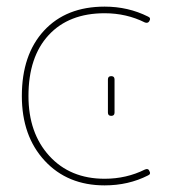

<svg xmlns="http://www.w3.org/2000/svg" viewBox="-20 -550 543 580"><path d="M306 -310Q306 -320 316 -320Q326 -320 326 -310V-210Q326 -200 316 -200Q306 -200 306 -210ZM296 10Q184 10 115 -64.5Q46 -139 46 -260Q46 -385 113 -457.5Q180 -530 296 -530Q367 -530 427 -500Q437 -496 431 -486Q427 -479 418 -482Q362 -510 296 -510Q188 -510 127 -444Q66 -378 66 -260Q66 -148 129 -79Q192 -10 296 -10Q362 -10 418 -38Q428 -42 431 -34Q437 -24 427 -20Q368 10 296 10Z"/></svg>

Font: Rounded Mplus 1c Thin
Style: Regular
Weight: 250
Version: Version 1.059.20150529